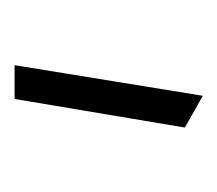

<svg xmlns="http://www.w3.org/2000/svg" viewBox="-38 -762 301 266"><g transform="rotate(-90 113.0 -628.5)"><path d="M113.8 -498.5 69.8 -523.4 109.4 -759.3H156.2Z"/></g></svg>

Font: Pinar DS4-Regular
Style: Regular
Weight: 400
Designer: Amin Abedi
Version: Version 2.000